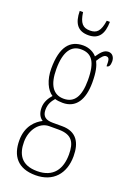

<svg xmlns="http://www.w3.org/2000/svg" viewBox="-178 -783 747 1088"><g transform="rotate(20 195.5 -238.5)"><path d="M196 -606C259 -606 285 -646 286 -719H267C257 -653 237 -634 196 -634C153 -634 133 -655 124 -719H104C105 -645 132 -606 196 -606ZM186 242C292 242 353 173 353 67C353 -13 322 -71 234 -71H177C136 -71 113 -86 113 -126C113 -162 128 -183 144 -202C155 -198 177 -196 191 -196C270 -196 310 -257 310 -362C310 -426 301 -459 288 -485C308 -518 321 -529 333 -529C353 -529 354 -513 354 -476C368 -476 375 -489 375 -512C375 -536 362 -557 337 -557C308 -557 291 -531 273 -506C258 -525 227 -542 191 -542C111 -542 64 -489 64 -357C64 -288 90 -234 124 -213C106 -193 88 -165 88 -130C88 -91 104 -71 120 -61C84 -43 33 -1 33 87C33 180 78 242 186 242ZM188 -220C123 -220 92 -271 92 -364C92 -472 129 -517 186 -517C249 -517 282 -479 282 -365C282 -268 252 -220 188 -220ZM187 217C89 217 61 158 61 86C61 15 105 -46 165 -46H222C304 -46 325 -4 325 67C325 153 286 217 187 217Z"/></g></svg>

Font: Noto Serif ExtraCondensed Thin
Style: Regular
Weight: 100
Width: 2
Designer: Monotype Design Team
Foundry: Monotype Imaging Inc.
Version: Version 2.013